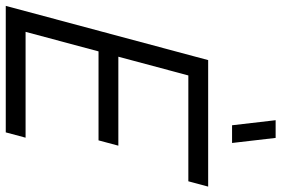

<svg xmlns="http://www.w3.org/2000/svg" viewBox="-238 -822 1000 683"><g transform="rotate(90 262.5 -480.0)"><path d="M366.1 -805H429.1L411.1 -960H348.1ZM-58.6 0H391.4L410.3 -70.5H33.8L103.3 -330H419.8L438.7 -400.5H122.2L188.9 -649.5H565.4L584.3 -720H134.3Z"/></g></svg>

Font: Manrope
Style: RegularItalic
Weight: 400
Italic angle: -15°
Designer: Mikhail Sharanda
Foundry: Mikhail Sharanda
Version: Version 4.502;hotconv 1.0.109;makeotfexe 2.5.65596